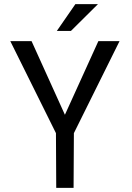

<svg xmlns="http://www.w3.org/2000/svg" viewBox="-20 -910 640 930"><path d="M294.4 -354 456.5 -710.9H559.1L337.9 -265.1L336.4 0H252.4L251 -265.1L29.8 -710.9H132.8ZM345.2 -890.1H454.6L323.7 -760.3H255.4Z"/></svg>

Font: Roboto Mono
Style: Regular
Weight: 400
Designer: Google
Version: Version 2.000985; 2015; ttfautohint (v1.3)